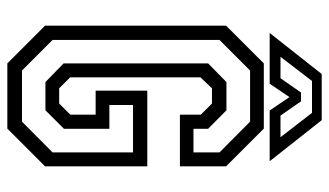

<svg xmlns="http://www.w3.org/2000/svg" viewBox="-207 -691 898 524"><g transform="rotate(90 242.0 -429.0)"><path d="M153 0 50 -103V-597L153 -700H331L434 -597V-471H293V-528L262.5 -558.5H221L191 -527V-171.5L221 -141.5H262.5L293 -172V-241H227.5V-382H434V-103L331 0ZM172.5 -40H312L396 -123.5V-343H266.5V-278.5H331.5V-154.5L281 -104H204L153 -153.5V-548L204 -598H281L331.5 -548V-508H396V-579L312 -662.5H172.5L89 -579V-123.5ZM182 -858H308L420 -716H281.5L245 -770L208.5 -716H70ZM201 -831.5 135 -745.5H193.5L232.5 -801.5H256.5L295.5 -745.5H354.5L288 -831.5Z"/></g></svg>

Font: Tourney Condensed
Style: Regular
Weight: 400
Width: 3
Designer: Tyler Finck
Foundry: Etcetera Type Co
Version: Version 1.010; ttfautohint (v1.8.3)